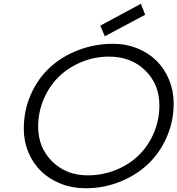

<svg xmlns="http://www.w3.org/2000/svg" viewBox="-20 -984 940 1017"><path d="M535.2 -792 511.2 -848.1 726.1 -963.9 749 -905.8ZM106 -301.8Q106 -398.9 143.1 -483.2Q180.2 -567.4 243.9 -626.2Q307.6 -685.1 394.8 -718.5Q481.9 -752 579.1 -752Q647.5 -752 707.5 -727.8Q767.6 -703.6 809.6 -661.6Q851.6 -619.6 875.7 -561.3Q899.9 -502.9 899.9 -437Q899.9 -341.3 863 -257.3Q826.2 -173.3 763.4 -114.3Q700.7 -55.2 614.7 -21Q528.8 13.2 433.1 13.2Q362.8 13.2 301.8 -11Q240.7 -35.2 197.8 -77.1Q154.8 -119.1 130.4 -177.5Q106 -235.8 106 -301.8ZM182.1 -313Q182.1 -202.6 256.3 -128.9Q330.6 -55.2 444.8 -55.2Q522.9 -55.2 593 -83.5Q663.1 -111.8 713.9 -160.6Q764.6 -209.5 794.4 -278.6Q824.2 -347.7 824.2 -425.8Q824.2 -537.1 749.5 -610.6Q674.8 -684.1 558.1 -684.1Q481 -684.1 411.4 -655.3Q341.8 -626.5 291.5 -577.4Q241.2 -528.3 211.7 -459.2Q182.1 -390.1 182.1 -313Z"/></svg>

Font: Involve
Style: Italic
Weight: 400
Italic angle: -10.5°
Designer: Stefan Peev
Foundry: Context Ltd.
Version: Version 1.001